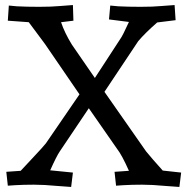

<svg xmlns="http://www.w3.org/2000/svg" viewBox="-20 -732 743 761"><path d="M5 -51 62 -55Q69 -63 110.5 -107Q152 -151 162 -164L295 -358L158 -558L94 -644L11 -650L15 -710L47 -707Q85 -705 135 -705Q185 -705 216 -708L269 -712L271 -650L222 -644Q236 -602 265 -555L356 -423L457 -578Q466 -590 491 -645L412 -655L417 -710L449 -707Q487 -705 537 -705Q587 -705 618 -708L672 -712L676 -652L603 -643Q555 -601 528 -569L394 -368L559 -132Q581 -105 625 -56L698 -48L691 9L636 5Q583 0 543 0Q503 0 469 2L440 4L434 -51L491 -55Q463 -118 444 -142L332 -303L217 -132Q204 -113 179 -57L269 -48L262 9L207 5Q154 0 114 0Q74 0 40 2L11 4Z"/></svg>

Font: Andada
Style: Regular
Weight: 400
Designer: Carolina Giovagnoli
Foundry: Carolina Giovagnoli
Version: Version 1.002